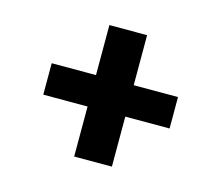

<svg xmlns="http://www.w3.org/2000/svg" viewBox="-74 -664 748 649"><g transform="rotate(15 300.0 -340.0)"><path d="M234 -110V-285H79V-395H234V-570H366V-395H521V-285H366V-110Z"/></g></svg>

Font: Iosevka Curly XBdEx
Style: Regular
Weight: 800
Width: 7
Monospace: yes
Designer: Belleve Invis
Foundry: Belleve Invis
Version: Version 11.1.0; ttfautohint (v1.8.3)